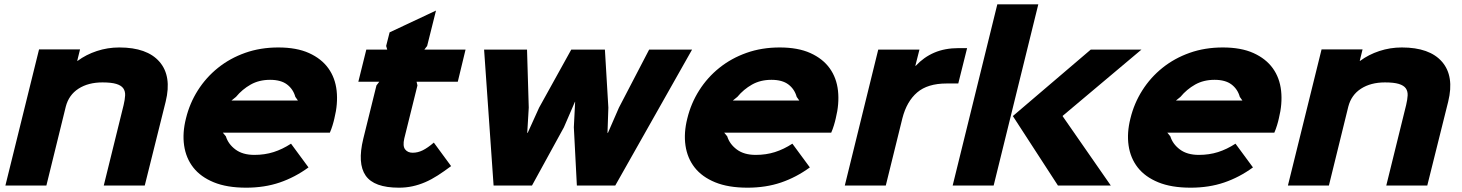

<svg xmlns="http://www.w3.org/2000/svg" viewBox="-20 -860 6775 890"><path d="M748 -389 651 0H461L553 -373Q559 -398 560 -417.5Q561 -437 551.5 -450.5Q542 -464 519 -471Q496 -478 455 -478Q389 -478 344 -449Q299 -420 285 -366L195 0H5L161 -631H351L338 -578H340Q379 -607 429 -623.5Q479 -640 533 -640Q662 -640 719.5 -573.5Q777 -507 748 -389Z M1530 -311Q1527 -297 1521.5 -279Q1516 -261 1509 -245H1013L1027 -228Q1038 -192 1071.5 -167Q1105 -142 1159 -142Q1207 -142 1248 -155Q1289 -168 1329 -194L1410 -84Q1347 -38 1276.5 -14Q1206 10 1121 10Q1032 10 971 -15Q910 -40 876 -83.5Q842 -127 833.5 -185.5Q825 -244 842 -311Q859 -381 897 -441Q935 -501 990.5 -545.5Q1046 -590 1116.5 -615Q1187 -640 1270 -640Q1355 -640 1412.5 -614Q1470 -588 1502 -543.5Q1534 -499 1540.5 -439Q1547 -379 1530 -311ZM1361 -394 1349 -411Q1339 -447 1310.5 -468.5Q1282 -490 1232 -490Q1181 -490 1142 -468Q1103 -446 1074 -411L1053 -394Z M2071 -90Q2039 -66 2009.5 -47Q1980 -28 1951 -15.5Q1922 -3 1892 3.5Q1862 10 1829 10Q1714 10 1675 -46Q1636 -102 1664 -217L1725 -464L1738 -481H1641L1678 -630H1775L1770 -647L1786 -710L2001 -811L1960 -647L1947 -630H2138L2102 -481H1911L1915 -464L1854 -218Q1846 -183 1858 -167.5Q1870 -152 1893 -152Q1917 -152 1940 -163.5Q1963 -175 1991 -199Z M3188 -630 2832 0H2654L2640 -270L2646 -388H2645L2594 -270L2446 0H2268L2224 -630H2423L2431 -361L2424 -244H2426L2479 -361L2628 -630H2784L2800 -361L2796 -244H2798L2849 -361L2989 -630Z M3854 -311Q3851 -297 3845.5 -279Q3840 -261 3833 -245H3337L3351 -228Q3362 -192 3395.5 -167Q3429 -142 3483 -142Q3531 -142 3572 -155Q3613 -168 3653 -194L3734 -84Q3671 -38 3600.5 -14Q3530 10 3445 10Q3356 10 3295 -15Q3234 -40 3200 -83.5Q3166 -127 3157.5 -185.5Q3149 -244 3166 -311Q3183 -381 3221 -441Q3259 -501 3314.5 -545.5Q3370 -590 3440.5 -615Q3511 -640 3594 -640Q3679 -640 3736.5 -614Q3794 -588 3826 -543.5Q3858 -499 3864.5 -439Q3871 -379 3854 -311ZM3685 -394 3673 -411Q3663 -447 3634.5 -468.5Q3606 -490 3556 -490Q3505 -490 3466 -468Q3427 -446 3398 -411L3377 -394Z M4422 -473H4368Q4280 -473 4231.5 -431.5Q4183 -390 4163 -312L4086 0H3896L4051 -630H4242L4223 -555H4225Q4262 -595 4311 -616Q4360 -637 4424 -637H4463Z M5129 0H4884L4675 -322L5036 -630H5271L4906 -323V-321ZM4586 0H4396L4603 -840H4793Z M5908 -311Q5905 -297 5899.5 -279Q5894 -261 5887 -245H5391L5405 -228Q5416 -192 5449.5 -167Q5483 -142 5537 -142Q5585 -142 5626 -155Q5667 -168 5707 -194L5788 -84Q5725 -38 5654.5 -14Q5584 10 5499 10Q5410 10 5349 -15Q5288 -40 5254 -83.5Q5220 -127 5211.5 -185.5Q5203 -244 5220 -311Q5237 -381 5275 -441Q5313 -501 5368.5 -545.5Q5424 -590 5494.5 -615Q5565 -640 5648 -640Q5733 -640 5790.5 -614Q5848 -588 5880 -543.5Q5912 -499 5918.5 -439Q5925 -379 5908 -311ZM5739 -394 5727 -411Q5717 -447 5688.5 -468.5Q5660 -490 5610 -490Q5559 -490 5520 -468Q5481 -446 5452 -411L5431 -394Z M6693 -389 6596 0H6406L6498 -373Q6504 -398 6505 -417.5Q6506 -437 6496.5 -450.5Q6487 -464 6464 -471Q6441 -478 6400 -478Q6334 -478 6289 -449Q6244 -420 6230 -366L6140 0H5950L6106 -631H6296L6283 -578H6285Q6324 -607 6374 -623.5Q6424 -640 6478 -640Q6607 -640 6664.5 -573.5Q6722 -507 6693 -389Z"/></svg>

Font: TypoPRO Sinkin Sans
Style: 800 Black Italic
Weight: 900
Italic angle: -112°
Designer: Keith Bates
Foundry: K-Type
Version: Sinkin Sans (version 1.0)  by Keith Bates   •   © 2014   www